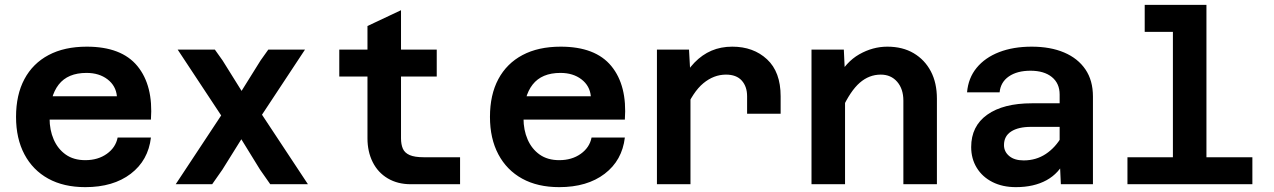

<svg xmlns="http://www.w3.org/2000/svg" viewBox="-20 -758 5240 790"><path d="M331 12Q242 12 178.5 -23Q115 -58 80.5 -123Q46 -188 46 -277Q46 -368 80.5 -432.5Q115 -497 180 -531.5Q245 -566 337 -566Q480 -566 545.5 -486Q611 -406 601 -266H156V-362H461Q457 -405 422.5 -431.5Q388 -458 336 -458Q259 -458 221.5 -410Q184 -362 184 -271Q184 -223 201 -184Q218 -145 250.5 -122Q283 -99 331 -99Q383 -99 419.5 -125Q456 -151 464 -192H601Q590 -98 518 -43Q446 12 331 12Z M1058 -286 1247 0H1092L1050 -60L973 -185L895 -60L853 0H703L890 -283L711 -554H864L896 -509L974 -384L1052 -509L1084 -554H1235Z M1670 0Q1616 0 1575.5 -24Q1535 -48 1513.5 -91Q1492 -134 1492 -189V-651L1630 -716V-189Q1630 -164 1637.5 -146.5Q1645 -129 1665.5 -120Q1686 -111 1724 -111H1873V0ZM1376 -443V-554H1777V-443Z M2281 12Q2192 12 2128.5 -23Q2065 -58 2030.5 -123Q1996 -188 1996 -277Q1996 -368 2030.5 -432.5Q2065 -497 2130 -531.5Q2195 -566 2287 -566Q2430 -566 2495.5 -486Q2561 -406 2551 -266H2106V-362H2411Q2407 -405 2372.5 -431.5Q2338 -458 2286 -458Q2209 -458 2171.5 -410Q2134 -362 2134 -271Q2134 -223 2151 -184Q2168 -145 2200.5 -122Q2233 -99 2281 -99Q2333 -99 2369.5 -125Q2406 -151 2414 -192H2551Q2540 -98 2468 -43Q2396 12 2281 12Z M3054 -290V-362Q3054 -402 3032 -426.5Q3010 -451 2967 -451Q2917 -451 2874 -415.5Q2831 -380 2797 -299L2782 -420Q2806 -468 2837.5 -500.5Q2869 -533 2907.5 -549.5Q2946 -566 2993 -566Q3080 -566 3136 -514Q3192 -462 3192 -362V-290ZM2683 0V-554H2815L2821 -446V0Z M3697 0V-344Q3697 -392 3671.5 -421.5Q3646 -451 3604 -451Q3556 -451 3517.5 -417.5Q3479 -384 3444 -308L3424 -434Q3460 -503 3515.5 -534.5Q3571 -566 3631 -566Q3694 -566 3739.5 -539Q3785 -512 3810 -464.5Q3835 -417 3835 -352V0ZM3319 0V-554H3452L3457 -447V0Z M4345 0 4340 -108V-369Q4340 -415 4308 -441Q4276 -467 4220 -467Q4165 -467 4131 -443.5Q4097 -420 4093 -378H3959Q3964 -437 3998.5 -479Q4033 -521 4091 -543.5Q4149 -566 4225 -566Q4302 -566 4358.5 -542Q4415 -518 4446 -472.5Q4477 -427 4477 -361V0ZM4160 12Q4105 12 4063.5 -9Q4022 -30 3999 -67.5Q3976 -105 3976 -153Q3976 -239 4042 -286Q4108 -333 4226 -333H4355V-236H4222Q4170 -236 4140.5 -217Q4111 -198 4111 -161Q4111 -134 4132.5 -116Q4154 -98 4192 -98Q4243 -98 4283 -124.5Q4323 -151 4349 -197L4364 -102Q4338 -45 4286 -16.5Q4234 12 4160 12Z M4806 0V-738H4944V0ZM4619 0V-111H5133V0ZM4690 -627V-738H4875V-627Z"/></svg>

Font: Azeret Mono Thin SemiBold
Style: Regular
Weight: 600
Version: Version 1.002